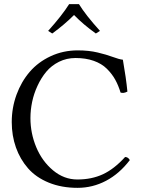

<svg xmlns="http://www.w3.org/2000/svg" viewBox="-20 -903 686 933"><path d="M356.9 9.8Q278.8 9.8 216.8 -15.6Q154.8 -41 116.2 -85.2Q77.6 -129.4 57.4 -186.5Q37.1 -243.7 37.1 -310.1Q37.1 -379.4 60.3 -442.9Q83.5 -506.3 124.5 -554Q165.5 -601.6 226.3 -629.9Q287.1 -658.2 357.9 -658.2Q411.6 -658.2 454.6 -647.9Q497.6 -637.7 528.3 -626.2Q559.1 -614.7 577.1 -612.8Q592.8 -523.4 599.1 -458Q580.6 -448.2 565.9 -453.1Q555.2 -488.3 539.8 -516.1Q524.4 -543.9 499.3 -568.8Q474.1 -593.8 435.5 -607.4Q397 -621.1 347.2 -621.1Q303.7 -621.1 266.8 -602.8Q230 -584.5 205.1 -554.7Q180.2 -524.9 162.4 -486.3Q144.5 -447.8 136.2 -408Q127.9 -368.2 127.9 -329.1Q127.9 -255.4 156.2 -187.5Q184.6 -119.6 237.8 -75.2Q291 -30.8 356 -30.8Q425.8 -30.8 480.5 -56.4Q535.2 -82 587.9 -140.1Q602.5 -140.1 610.8 -125Q560.1 -58.6 495.1 -24.4Q430.2 9.8 356.9 9.8ZM213.9 -752.9Q281.2 -827.6 315.9 -882.8H363.8Q396 -830.1 465.8 -752.9L445.8 -740.2Q385.3 -783.2 339.8 -830.1Q293.5 -783.7 233.9 -740.2Z"/></svg>

Font: Common Serif
Style: Regular
Weight: 400
Designer: Philipp H. Poll, Khaled Hosny
Foundry: Stefan Peev, Context Ltd.
Version: Version 1.026